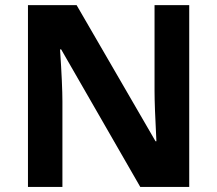

<svg xmlns="http://www.w3.org/2000/svg" viewBox="-20 -734 853 754"><path d="M723.1 -713.9H586.9V-376C586.9 -337.4 589.4 -272 594.2 -179.2H590.8L280.8 -713.9H89.8V0H225.1V-335.9C225.1 -376.5 222.2 -444.8 215.8 -540H220.2L530.8 0H723.1Z"/></svg>

Font: Noto Reveo Sans
Style: Bold
Weight: 700
Designer: Monotype Design team
Foundry: Monotype Imaging Inc.
Version: Version 1.04